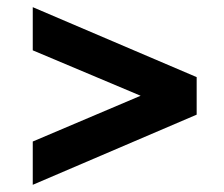

<svg xmlns="http://www.w3.org/2000/svg" viewBox="-20 -606 620 531"><path d="M70.6 -94.9V-214.6L368.9 -341.2L70.6 -466.8V-586.2L523.9 -392.7V-288.9Z"/></svg>

Font: Russolo 10pt ExtraLight
Style: Regular
Weight: 200
Designer: Micah Stupak-Hahn
Version: Version 1.000